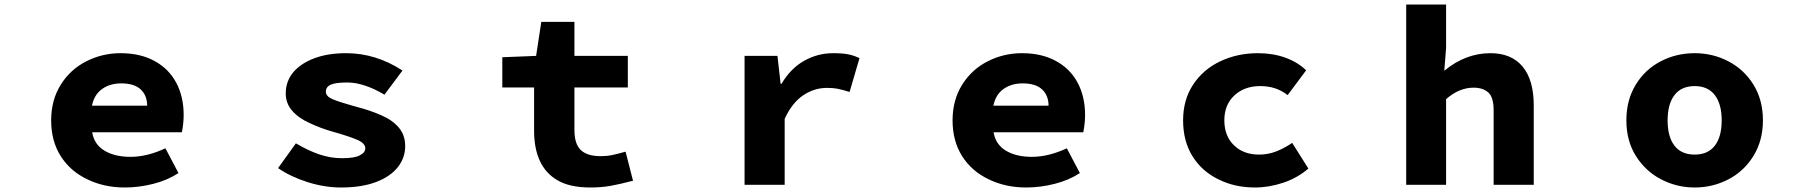

<svg xmlns="http://www.w3.org/2000/svg" viewBox="-20 -820 8040 852"><path d="M368 -24Q292 -60 249.5 -127Q207 -194 207 -286Q207 -376 249.5 -444Q292 -512 363 -548Q434 -584 515 -584Q602 -584 665.5 -549.5Q729 -515 762 -453Q795 -391 795 -310Q795 -273 787 -233H389Q398 -179 443.5 -151.5Q489 -124 559 -124Q633 -124 714 -162L772 -52Q723 -20 659.5 -4Q596 12 534 12Q442 12 368 -24ZM518 -450Q468 -450 433 -425Q398 -400 388 -351H633Q633 -396 604.5 -423Q576 -450 518 -450Z M1214 -74 1293 -184Q1347 -152 1396.5 -135Q1446 -118 1498 -118Q1554 -118 1577 -131Q1601 -143 1601 -162Q1601 -184 1565.5 -199.5Q1530 -215 1452 -237Q1403 -251 1356 -273Q1306 -295 1277 -328Q1248 -361 1248 -405Q1248 -459 1281 -499Q1315 -539 1375 -561.5Q1435 -584 1516 -584Q1648 -584 1766 -507L1686 -400Q1594 -454 1521 -454Q1471 -454 1448.5 -444.5Q1426 -435 1426 -413Q1426 -393 1454.5 -380.5Q1483 -368 1544 -351Q1549 -350 1555.5 -348Q1562 -346 1569 -344Q1620 -331 1671 -309Q1722 -287 1750 -253.5Q1778 -220 1778 -172Q1778 -120 1746 -79Q1712 -36 1648 -12Q1584 12 1493 12Q1420 12 1344.5 -12Q1269 -36 1214 -74Z M2454 -20Q2350 -80 2350 -241V-432H2209V-566L2359 -572L2382 -723H2529V-572H2766V-432H2529V-243Q2529 -181 2557.5 -154Q2586 -127 2646 -127Q2673 -127 2697 -132Q2721 -137 2756 -147L2789 -18Q2732 -3 2690.5 4.5Q2649 12 2600 12Q2508 12 2454 -20Z M3284 -572H3430L3444 -448H3448Q3488 -516 3548 -550Q3608 -584 3677 -584Q3718 -584 3743.5 -579Q3769 -574 3794 -562L3750 -412Q3717 -422 3697.5 -426Q3678 -430 3650 -430Q3593 -430 3544 -397Q3495 -364 3462 -293V0H3284Z M4368 -24Q4292 -60 4249.5 -127Q4207 -194 4207 -286Q4207 -376 4249.5 -444Q4292 -512 4363 -548Q4434 -584 4515 -584Q4602 -584 4665.5 -549.5Q4729 -515 4762 -453Q4795 -391 4795 -310Q4795 -273 4787 -233H4389Q4398 -179 4443.5 -151.5Q4489 -124 4559 -124Q4633 -124 4714 -162L4772 -52Q4723 -20 4659.5 -4Q4596 12 4534 12Q4442 12 4368 -24ZM4518 -450Q4468 -450 4433 -425Q4398 -400 4388 -351H4633Q4633 -396 4604.5 -423Q4576 -450 4518 -450Z M5387 -24Q5313 -60 5271.5 -127Q5230 -194 5230 -286Q5230 -377 5274.5 -444.5Q5319 -512 5395 -548Q5471 -584 5562 -584Q5629 -584 5684 -564Q5739 -544 5776 -508L5694 -398Q5665 -420 5635.5 -429Q5606 -438 5572 -438Q5502 -438 5457.5 -396.5Q5413 -355 5413 -286Q5413 -217 5455.5 -175.5Q5498 -134 5567 -134Q5607 -134 5643 -148Q5679 -162 5714 -186L5786 -72Q5737 -30 5674 -9Q5611 12 5549 12Q5459 12 5387 -24Z M6220 -800H6397V-607L6389 -506Q6483 -584 6594 -584Q6687 -584 6736.5 -524.5Q6786 -465 6786 -352V0H6608V-330Q6608 -389 6584 -410Q6560 -431 6519 -431Q6455 -431 6397 -380V0H6220Z M7197 -286Q7197 -376 7238.5 -444Q7280 -512 7349.5 -548Q7419 -584 7500 -584Q7581 -584 7650.5 -547.5Q7720 -511 7761.5 -443.5Q7803 -376 7803 -286Q7803 -197 7761.5 -129Q7720 -61 7650.5 -24.5Q7581 12 7500 12Q7421 12 7351.5 -24Q7282 -60 7239.5 -127.5Q7197 -195 7197 -286ZM7620 -286Q7620 -358 7589.5 -398Q7559 -438 7500 -438Q7441 -438 7410.5 -398Q7380 -358 7380 -286Q7380 -213 7410.5 -173.5Q7441 -134 7500 -134Q7559 -134 7589.5 -173.5Q7620 -213 7620 -286Z"/></svg>

Font: Merged Yaku Han JP Black
Style: Regular
Weight: 900
Designer: Ryoko NISHIZUKA 西塚涼子 (kana, bopomofo & ideographs); Paul D. Hunt (Latin, Greek & Cyrillic); Sandoll Communications 산돌커뮤니
Foundry: Adobe
Version: Version 2.004